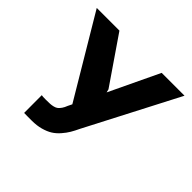

<svg xmlns="http://www.w3.org/2000/svg" viewBox="-172 -901 1102 1102"><g transform="rotate(45 378.5 -350.5)"><path d="M24.9 -710.9H209L402.8 -428.2L407.7 -408.2L551.8 -710.9H737.3L447.8 -152.8Q434.1 -123.5 421.6 -102.5Q409.2 -81.5 389.4 -58.8Q369.6 -36.1 346.9 -22Q324.2 -7.8 291.5 1.2Q258.8 10.3 218.8 10.3H185.5Q163.6 10.3 156.2 9.8L155.8 -133.8Q163.1 -131.8 191.4 -131.8Q213.4 -131.8 225.3 -132.6Q237.3 -133.3 251 -136.7Q264.6 -140.1 272.9 -147Q281.2 -153.8 289.6 -165.8Q297.9 -177.7 304.7 -195.8L316.9 -220.7Z"/></g></svg>

Font: Bert Sans Black
Style: Regular
Weight: 900
Designer: Christian Robertson, Adam Twardoch, & Cristiano Sobral
Foundry: Google
Version: Version 12.135;January 10, 2020;FontCreator 12.0.0.2547 64-b